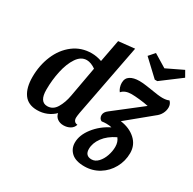

<svg xmlns="http://www.w3.org/2000/svg" viewBox="-202 -970 1384 1378"><g transform="rotate(30 490.0 -281.0)"><path d="M441 -73Q441 -56 449.5 -45.5Q458 -35 475 -34Q468 -8 444 6Q420 20 389 20Q360 20 339 5Q318 -10 313 -37Q286 -10 249.5 5Q213 20 171 20Q96 20 60 -30.5Q24 -81 24 -170Q24 -266 58.5 -348.5Q93 -431 158 -480.5Q223 -530 309 -530Q350 -530 393 -515L428 -700L561 -714L446 -115Q441 -85 441 -73ZM303 -470Q255 -470 222 -421Q189 -372 172.5 -296.5Q156 -221 156 -141Q156 -41 220 -41Q267 -41 294 -86Q321 -131 332 -193L377 -442Q359 -455 339.5 -462.5Q320 -470 303 -470ZM980 -468Q980 -442 967 -417Q954 -392 929 -374L732 -212Q808 -202 856.5 -158Q905 -114 905 -47Q905 19 873.5 76Q842 133 787.5 166.5Q733 200 666 200Q594 200 558.5 167.5Q523 135 523 85Q523 23 571.5 -39.5Q620 -102 696 -140Q679 -145 652 -145Q632 -145 614 -142Q604 -145 597 -155.5Q590 -166 590 -180Q590 -207 619 -228L844 -403Q813 -410 770.5 -414.5Q728 -419 703 -419Q648 -419 622 -388Q612 -400 606 -418Q600 -436 600 -454Q600 -493 628.5 -511Q657 -529 705 -529Q732 -529 765 -524Q798 -519 805 -518Q875 -506 905 -506Q940 -506 960 -516Q980 -497 980 -468ZM790 -32Q790 -73 768 -100Q702 -68 667.5 -21Q633 26 633 75Q633 103 646.5 117Q660 131 686 131Q716 131 740 105.5Q764 80 777 42Q790 4 790 -32ZM948 -762 976 -713 815 -592H794L664 -714L706 -762L813 -697Z"/></g></svg>

Font: Sansita Medium Italic
Style: Regular
Weight: 500
Italic angle: -11°
Designer: Pablo Cosgaya
Foundry: Omnibus-Type
Version: Version 1.006